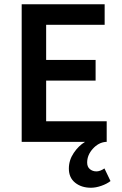

<svg xmlns="http://www.w3.org/2000/svg" viewBox="-20 -674 578 912"><path d="M412.1 217.8Q366.7 217.8 336.9 193.8Q307.1 169.9 307.1 127Q307.1 86.9 330.1 52.7Q353 18.6 383.8 0H83V-653.8H477.1V-556.2H199.2V-389.2H434.1V-291H199.2V-98.1H486.8V0H481.9Q447.8 2.9 420.9 32.7Q394 62.5 394 98.1Q394 118.7 407 129.4Q419.9 140.1 438 140.1Q455.6 140.1 476.1 126L504.9 186Q487.3 199.7 461.2 208.7Q435.1 217.8 412.1 217.8Z"/></svg>

Font: Toshiba Sans Medium
Style: Regular
Weight: 500
Designer: Paul D. Hunt
Foundry: Toshiba Corporation
Version: Version 2.020;PS 2.0;hotconv 1.0.86;makeotf.lib2.5.63406